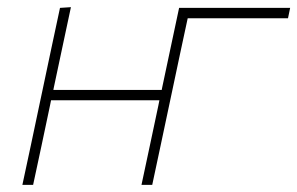

<svg xmlns="http://www.w3.org/2000/svg" viewBox="-20 -516 830 536"><path d="M42.5 0Q54.5 -56.5 65.8 -108.8Q77 -161 89.5 -221L100 -270.5Q113 -332 124.2 -385Q135.5 -438 147.5 -494L178 -496Q166 -439.5 154.5 -385.8Q143 -332 130 -270.5L129 -265H431.5L432.5 -270.5Q445.5 -332 456.8 -385Q468 -438 480 -494H790L784 -465H504Q493.5 -416.5 483.8 -371Q474 -325.5 462.5 -270.5L452 -221Q439.5 -161 428.2 -108.8Q417 -56.5 405 0H375Q387 -56.5 398.2 -108.8Q409.5 -161 422 -221L425 -236H122.5L119.5 -221Q107 -161 95.8 -108.8Q84.5 -56.5 72.5 0Z"/></svg>

Font: Commissioner Thin
Style: Italic
Weight: 100
Italic angle: -12°
Designer: Kostas Bartsokas
Foundry: Kostas Bartsokas
Version: Version 1.000; ttfautohint (v1.8.3)